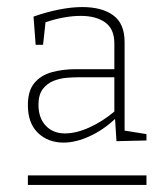

<svg xmlns="http://www.w3.org/2000/svg" viewBox="-20 -720 477 544"><path d="M310 -320 306 -383Q273 -352 234 -334Q195 -316 160 -316Q116 -316 87.5 -343.5Q59 -371 59 -422Q59 -463 77.5 -485Q96 -507 127 -515.5Q158 -524 195 -524H304V-597Q304 -638 278 -656.5Q252 -675 209 -675Q163 -675 109 -657L102 -593H81L75 -673Q112 -686 147.5 -693Q183 -700 213 -700Q269 -700 301 -676.5Q333 -653 333 -601V-350L395 -340V-322ZM89 -423Q89 -386 109.5 -364Q130 -342 164 -342Q196 -342 233.5 -359Q271 -376 304 -404V-501H199Q187 -501 168.5 -499.5Q150 -498 132 -491Q114 -484 101.5 -468Q89 -452 89 -423ZM59 -196V-223H395V-196Z"/></svg>

Font: Bitter ExtraLight
Style: Regular
Weight: 200
Designer: Sol Matas, and Bitter project Authors
Foundry: Sol Matas
Version: Version 2.001